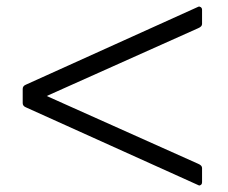

<svg xmlns="http://www.w3.org/2000/svg" viewBox="-20 -589 703 592"><path d="M603 -71V-27Q603 -22 600 -19.5Q597 -17 594 -17Q591 -18 60 -258Q50 -262 50 -271V-315Q50 -324 60 -328L591 -568Q593 -569 594 -569L599 -567Q603 -564 603 -559V-515Q603 -507 591 -502L124 -293L591 -84Q603 -79 603 -71Z"/></svg>

Font: Lustria
Style: Regular
Weight: 400
Designer: Matthew Desmond
Foundry: Matthew Desmond
Version: Version 001.001; ttfautohint (v1.6)